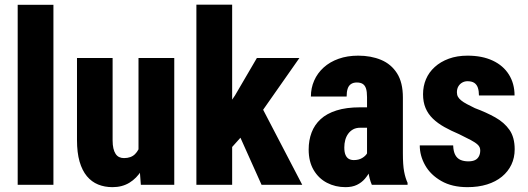

<svg xmlns="http://www.w3.org/2000/svg" viewBox="-20 -770 2198 800"><path d="M202.6 -750V0H53.7V-750Z M557.1 -127.4V-528.3H706.1V0H566.9ZM572.8 -235.8 611.3 -236.8Q611.3 -183.6 600.8 -138.4Q590.3 -93.3 569.8 -60.1Q549.3 -26.9 519 -8.5Q488.8 9.8 448.7 9.8Q416 9.8 388.9 -1.2Q361.8 -12.2 342 -35.9Q322.3 -59.6 311.5 -96.9Q300.8 -134.3 300.8 -186.5V-528.3H449.2V-185.5Q449.2 -166 452.4 -152.1Q455.6 -138.2 461.7 -128.9Q467.8 -119.6 476.6 -115.5Q485.4 -111.3 496.6 -111.3Q525.9 -111.3 542.5 -127.7Q559.1 -144 565.9 -172.1Q572.8 -200.2 572.8 -235.8Z M947.3 -750.5V0H798.3V-750.5ZM1227.5 -528.3 1041 -262.2 931.2 -139.6 872.1 -244.1 959 -372.1 1050.3 -528.3ZM1069.8 0 961.4 -241.7 1068.4 -328.1 1239.3 0Z M1509.3 -127.4V-365.2Q1509.3 -388.7 1504.9 -401.6Q1500.5 -414.6 1491.2 -420.4Q1481.9 -426.3 1466.8 -426.3Q1452.1 -426.3 1442.4 -419.7Q1432.6 -413.1 1428.5 -400.1Q1424.3 -387.2 1424.3 -367.7H1275.4Q1275.4 -403.3 1289.1 -434.3Q1302.7 -465.3 1328.6 -488.8Q1354.5 -512.2 1390.9 -525.1Q1427.2 -538.1 1472.7 -538.1Q1525.9 -538.1 1567.9 -520.5Q1609.9 -502.9 1634.3 -464.6Q1658.7 -426.3 1658.7 -363.8V-130.9Q1658.7 -82.5 1663.8 -55.4Q1668.9 -28.3 1678.2 -8.3V0H1529.3Q1519 -23.4 1514.2 -57.6Q1509.3 -91.8 1509.3 -127.4ZM1526.9 -322.8 1527.3 -237.8H1481.4Q1463.9 -237.8 1451.4 -231Q1439 -224.1 1430.7 -212.6Q1422.4 -201.2 1418.5 -186.5Q1414.6 -171.9 1414.6 -155.8Q1414.6 -135.7 1419.7 -124.3Q1424.8 -112.8 1433.6 -107.9Q1442.4 -103 1454.1 -103Q1474.6 -103 1489 -111.6Q1503.4 -120.1 1510.3 -132.3Q1517.1 -144.5 1514.2 -153.8L1539.1 -95.2Q1531.7 -77.1 1522.7 -58.8Q1513.7 -40.5 1500.2 -24.9Q1486.8 -9.3 1467.3 0.2Q1447.8 9.8 1419.4 9.8Q1377.4 9.8 1342.5 -8.3Q1307.6 -26.4 1286.9 -61.5Q1266.1 -96.7 1266.1 -147Q1266.1 -185.5 1278.3 -217.8Q1290.5 -250 1315.9 -273.4Q1341.3 -296.9 1382.1 -309.8Q1422.9 -322.8 1480 -322.8Z M1981 -143.1Q1981 -157.2 1970.9 -166.7Q1960.9 -176.3 1941.9 -186.3Q1922.9 -196.3 1893.1 -210.9Q1859.4 -225.1 1831.5 -240.7Q1803.7 -256.3 1783.7 -275.6Q1763.7 -294.9 1753.2 -319.8Q1742.7 -344.7 1742.7 -377.4Q1742.7 -411.1 1754.9 -439.9Q1767.1 -468.8 1791.3 -490.7Q1815.4 -512.7 1849.9 -525.4Q1884.3 -538.1 1928.2 -538.1Q1988.8 -538.1 2032.7 -517.6Q2076.7 -497.1 2100.3 -459.5Q2124 -421.9 2124 -372.1H1975.6Q1975.6 -390.6 1971.2 -404.1Q1966.8 -417.5 1956.3 -424.6Q1945.8 -431.6 1927.7 -431.6Q1916 -431.6 1906 -426Q1896 -420.4 1889.9 -410.2Q1883.8 -399.9 1883.8 -385.3Q1883.8 -374.5 1888.2 -366.7Q1892.6 -358.9 1901.6 -351.6Q1910.6 -344.2 1924.6 -336.7Q1938.5 -329.1 1959 -319.3Q2006.3 -301.8 2043.7 -280.8Q2081.1 -259.8 2102.8 -228.8Q2124.5 -197.8 2124.5 -147.9Q2124.5 -112.8 2110.8 -84Q2097.2 -55.2 2071.3 -33.9Q2045.4 -12.7 2009.3 -1.5Q1973.1 9.8 1927.7 9.8Q1863.3 9.8 1818.6 -15.9Q1773.9 -41.5 1751.5 -81.3Q1729 -121.1 1729 -164.1H1868.2Q1869.1 -138.7 1877 -124.3Q1884.8 -109.9 1898.7 -103.8Q1912.6 -97.7 1931.2 -97.7Q1948.2 -97.7 1959 -102.8Q1969.7 -107.9 1975.3 -118.4Q1981 -128.9 1981 -143.1Z"/></svg>

Font: Roboto Condensed ExtraBold
Style: Regular
Weight: 800
Designer: Christian Robertson
Foundry: Google
Version: Version 3.008; 2023